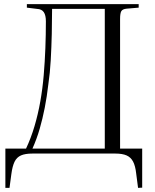

<svg xmlns="http://www.w3.org/2000/svg" viewBox="-20 -743 748 929"><path d="M6 166V-24H106Q130 -75 147 -132.5Q164 -190 175 -252Q186 -314 191.5 -379Q197 -444 199.5 -509.5Q202 -575 202 -640Q202 -669 192 -684Q182 -699 159 -700L110 -706V-723H651V-706L592 -701Q573 -699 567 -689Q561 -679 561 -651V-24H668V165L648 166L639 97Q635 60 624 39Q613 18 592.5 9Q572 0 538 0H137Q102 0 81.5 9Q61 18 50.5 39.5Q40 61 35 99L26 166ZM137 -24H487V-700H232Q232 -643 230.5 -579Q229 -515 225.5 -452Q222 -389 214 -336Q207 -275 196.5 -221.5Q186 -168 172 -119.5Q158 -71 137 -24Z"/></svg>

Font: Literata 60pt Light
Style: Regular
Weight: 300
Designer: Latin by Veronika Burian and Jose Scaglione. Greek by Irene Vlachou. Cyrillic by Vera Evstafieva.
Foundry: TypeTogether
Version: Version 3.103;gftools[0.9.29]